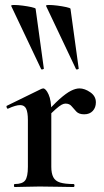

<svg xmlns="http://www.w3.org/2000/svg" viewBox="-20 -751 419 771"><path d="M285 -474 165 -727Q163 -731 177 -731Q191 -731 210.5 -728.5Q230 -726 246 -722.5Q262 -719 263 -716L296 -476Q297 -474 291.5 -472.5Q286 -471 285 -474ZM145 -474 25 -727Q23 -731 37 -731Q51 -731 70.5 -728.5Q90 -726 106 -722.5Q122 -719 123 -716L156 -476Q157 -474 151.5 -472.5Q146 -471 145 -474ZM161 -271 153 -284Q192 -329 219 -353Q246 -377 265 -386.5Q284 -396 299 -396Q320 -396 342.5 -380.5Q365 -365 365 -340Q365 -319 352.5 -305.5Q340 -292 318 -292Q297 -292 286.5 -303Q276 -314 267.5 -324.5Q259 -335 243 -335Q236 -335 227.5 -330.5Q219 -326 203.5 -312.5Q188 -299 161 -271ZM39 0Q36 0 36 -6Q36 -12 39 -12Q70 -12 81 -26.5Q92 -41 92 -81V-269Q92 -300 85 -314.5Q78 -329 61 -329Q52 -329 40 -325.5Q28 -322 13 -315Q9 -313 7 -319Q5 -325 7 -326L146 -394Q152 -396 153 -396Q164 -396 175 -372Q186 -348 186 -303V-81Q186 -55 194 -39.5Q202 -24 221.5 -18Q241 -12 275 -12Q279 -12 279 -6Q279 0 275 0Q248 0 213.5 -1Q179 -2 139 -2Q111 -2 85 -1Q59 0 39 0Z"/></svg>

Font: Cormorant Light
Style: Bold
Weight: 700
Version: Version 4.000